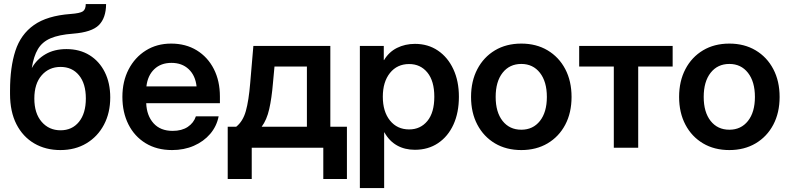

<svg xmlns="http://www.w3.org/2000/svg" viewBox="-20 -748 3997 972"><path d="M285.6 11.7Q210.9 11.7 153.3 -22Q95.7 -55.7 63.2 -119.1Q30.8 -182.6 30.8 -272.5V-289.6Q30.8 -407.2 57.9 -490.7Q85 -574.2 151.9 -621.3Q218.8 -668.5 336.9 -677.2Q385.3 -680.7 399.7 -690.7Q414.1 -700.7 414.1 -727.5H517.1Q516.6 -657.2 480.7 -621.1Q444.8 -585 350.1 -577.6Q278.3 -572.3 235.8 -554Q193.4 -535.6 171.9 -499.3Q150.4 -462.9 141.1 -404.3H141.6Q166 -447.8 210.4 -473.6Q254.9 -499.5 316.4 -499.5Q383.3 -499.5 433.1 -468.8Q482.9 -438 510.5 -382.8Q538.1 -327.6 538.1 -254.9Q538.1 -176.8 506.3 -116.7Q474.6 -56.6 417.7 -22.5Q360.8 11.7 285.6 11.7ZM286.6 -88.4Q345.2 -88.4 379.9 -131.3Q414.6 -174.3 414.6 -249.5Q414.6 -324.7 379.9 -366.9Q345.2 -409.2 286.6 -409.2Q228 -409.2 190.9 -366.7Q153.8 -324.2 153.8 -249Q153.8 -174.3 190.9 -131.3Q228 -88.4 286.6 -88.4Z M851.1 11.7Q773.9 11.7 717.3 -22.9Q660.6 -57.6 630.1 -118.4Q599.6 -179.2 599.6 -257.3Q599.6 -335.9 631.1 -396.7Q662.6 -457.5 718.3 -492.4Q773.9 -527.3 846.2 -527.3Q920.4 -527.3 976.1 -493.2Q1031.7 -459 1062.5 -398.7Q1093.3 -338.4 1093.3 -259.3V-225.6H720.2Q722.7 -162.6 757.3 -124Q792 -85.4 854 -85.4Q900.4 -85.4 930.7 -105.7Q960.9 -126 971.7 -159.2H1086.9Q1077.1 -108.9 1044.2 -70.3Q1011.2 -31.7 961.4 -10Q911.6 11.7 851.1 11.7ZM721.2 -310.5H975.1Q969.2 -365.7 935.3 -397.7Q901.4 -429.7 848.1 -429.7Q794.4 -429.7 761 -397.7Q727.5 -365.7 721.2 -310.5Z M1132.8 158.2V-106.4H1175.8Q1210 -133.8 1224.6 -186Q1239.3 -238.3 1246.6 -327.1L1262.7 -515.6H1652.3V-106.4H1736.3V158.2H1616.7V0H1254.4V158.2ZM1304.7 -106.4H1533.7V-411.1H1369.6L1361.8 -327.1Q1355.5 -251 1343 -196Q1330.6 -141.1 1304.7 -106.4Z M1801.8 204.1V-515.6H1922.9V-443.8H1924.3Q1948.7 -484.9 1989.7 -505.4Q2030.8 -525.9 2080.6 -525.9Q2147 -525.9 2197 -491.9Q2247.1 -458 2275.1 -397.7Q2303.2 -337.4 2303.2 -258.3Q2303.2 -177.7 2275.6 -117.4Q2248 -57.1 2197.8 -23.4Q2147.5 10.3 2080.1 10.3Q2029.3 10.3 1990 -11.7Q1950.7 -33.7 1926.3 -77.6H1924.8V204.1ZM2051.3 -92.8Q2108.4 -92.8 2143.6 -135.5Q2178.7 -178.2 2178.7 -258.3Q2178.7 -337.9 2143.6 -380.9Q2108.4 -423.8 2051.3 -423.8Q1990.7 -423.8 1954.3 -378.7Q1918 -333.5 1918 -258.3Q1918 -183.1 1954.3 -137.9Q1990.7 -92.8 2051.3 -92.8Z M2619.1 11.7Q2543 11.7 2485.8 -22.2Q2428.7 -56.2 2396.7 -116.7Q2364.7 -177.2 2364.7 -257.3Q2364.7 -337.4 2396.7 -398.2Q2428.7 -459 2485.8 -493.2Q2543 -527.3 2619.1 -527.3Q2694.8 -527.3 2752.2 -493.2Q2809.6 -459 2841.6 -398.2Q2873.5 -337.4 2873.5 -257.3Q2873.5 -177.2 2841.6 -116.7Q2809.6 -56.2 2752.2 -22.2Q2694.8 11.7 2619.1 11.7ZM2619.1 -91.3Q2678.2 -91.3 2713.4 -135.7Q2748.5 -180.2 2748.5 -257.3Q2748.5 -334.5 2713.4 -379.4Q2678.2 -424.3 2619.1 -424.3Q2559.6 -424.3 2524.4 -379.6Q2489.3 -335 2489.3 -257.3Q2489.3 -180.2 2524.4 -135.7Q2559.6 -91.3 2619.1 -91.3Z M3087.4 0V-411.1H2912.1V-515.6H3385.3V-411.1H3210.9V0Z M3672.4 11.7Q3596.2 11.7 3539.1 -22.2Q3481.9 -56.2 3450 -116.7Q3418 -177.2 3418 -257.3Q3418 -337.4 3450 -398.2Q3481.9 -459 3539.1 -493.2Q3596.2 -527.3 3672.4 -527.3Q3748 -527.3 3805.4 -493.2Q3862.8 -459 3894.8 -398.2Q3926.8 -337.4 3926.8 -257.3Q3926.8 -177.2 3894.8 -116.7Q3862.8 -56.2 3805.4 -22.2Q3748 11.7 3672.4 11.7ZM3672.4 -91.3Q3731.4 -91.3 3766.6 -135.7Q3801.8 -180.2 3801.8 -257.3Q3801.8 -334.5 3766.6 -379.4Q3731.4 -424.3 3672.4 -424.3Q3612.8 -424.3 3577.6 -379.6Q3542.5 -335 3542.5 -257.3Q3542.5 -180.2 3577.6 -135.7Q3612.8 -91.3 3672.4 -91.3Z"/></svg>

Font: Inter Display SemiBold
Style: Regular
Weight: 600
Designer: Rasmus Andersson
Foundry: rsms
Version: Version 4.001;git-9221beed3